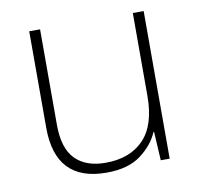

<svg xmlns="http://www.w3.org/2000/svg" viewBox="-66 -600 713 679"><g transform="rotate(-10 291.0 -260.0)"><path d="M492 -530V0H460L454 -103H452Q433 -58 387.5 -24Q342 10 264 10Q81 10 81 -183V-530H120V-187Q120 -103 158 -64Q196 -25 267 -25Q354 -25 403.5 -76Q453 -127 453 -232V-530Z"/></g></svg>

Font: Noto Sans Gujarati ExtraLight
Style: Regular
Weight: 200
Designer: Jelle Bosma - Monotype Design Team, Universal Thirst
Foundry: Monotype Imaging Inc.
Version: Version 2.106; ttfautohint (v1.8.4.7-5d5b)